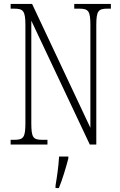

<svg xmlns="http://www.w3.org/2000/svg" viewBox="-20 -734 609 975"><path d="M34 0H221V-24H196C148 -24 139 -35 139 -109V-629L436 0H469V-605C469 -679 479 -690 526 -690H543V-714H357V-690H382C429 -690 439 -679 439 -606V-85L143 -714H34V-690H52C98 -690 109 -679 109 -606V-109C109 -35 99 -24 51 -24H34ZM262 208V221H279C296 181 316 113 327 71V61H280C277 113 270 160 262 208Z"/></svg>

Font: Noto Serif Thai ExtraCondensed ExtraLight
Style: Regular
Weight: 200
Width: 2
Designer: Monotype Design Team
Foundry: Monotype Imaging Inc.
Version: Version 2.002